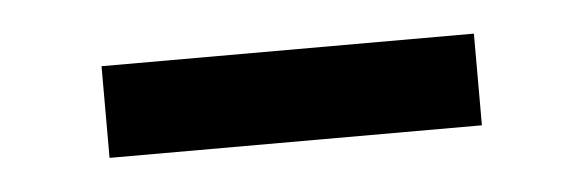

<svg xmlns="http://www.w3.org/2000/svg" viewBox="-24 -392 468 154"><g transform="rotate(-5 210.0 -315.0)"><path d="M359.9 -278.3H60.1V-352.1H359.9Z"/></g></svg>

Font: Vela Sans Med
Style: Regular
Weight: 500
Designer: Principal design: Mikhail Sharanda - project Manrope.
Design modification: Ravid Balaliev
Foundry: Mikhail Sharanda
Version: Version 1.001